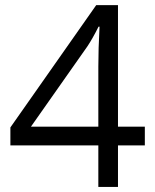

<svg xmlns="http://www.w3.org/2000/svg" viewBox="-20 -738 612 758"><path d="M368.2 -237.8V-475.1Q368.2 -544.9 373 -632.8H369.1Q345.7 -585.9 325.2 -555.2L102.1 -237.8ZM551.8 -164.1H445.8V0H368.2V-164.1H21V-234.9L359.9 -717.8H445.8V-237.8H551.8Z"/></svg>

Font: OpenSans
Style: Regular
Weight: 400
Foundry: Ascender Corporation
Version: Version 1.10